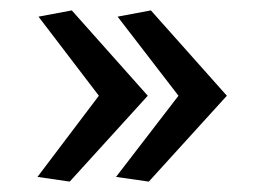

<svg xmlns="http://www.w3.org/2000/svg" viewBox="-20 -518 506 369"><path d="M264 -334 114 -169 52 -178 170 -334 54 -486 118 -498ZM416 -334 266 -169 203 -178 323 -334 206 -486 270 -498Z"/></svg>

Font: Rosario Medium
Style: Regular
Weight: 500
Version: Version 1.201